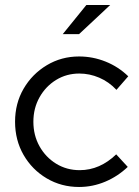

<svg xmlns="http://www.w3.org/2000/svg" viewBox="-20 -736 553 765"><path d="M295 9Q224.2 9 165.9 -25.5Q107.7 -60 73.8 -118.9Q40 -177.8 40 -250.9Q40 -324 74 -382.5Q108 -441 166.2 -476Q224.4 -511 295 -511Q350 -511 401 -490.5Q452 -470 491 -432L444 -378Q414 -410 375.4 -426.5Q336.9 -443 296 -443Q245 -443 203.5 -417.5Q162 -392 137.5 -348.4Q113 -304.8 113 -250.9Q113 -197 137.4 -153.2Q161.9 -109.4 203.8 -83.7Q245.8 -58 297.4 -58Q338 -58 374.5 -74Q411 -90 443 -121L489 -71Q449 -33 399 -12Q349 9 295 9ZM230 -600 324 -716H419L295 -600Z"/></svg>

Font: Red Hat Display VF
Style: Regular
Weight: 300
Designer: Pentagram, MCKL
Foundry: Pentagram, MCKL
Version: Version 1.023